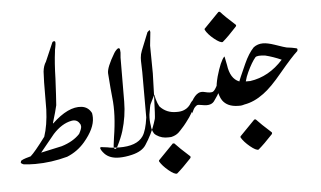

<svg xmlns="http://www.w3.org/2000/svg" viewBox="-52 -729 1522 911"><g transform="rotate(-5 709.5 -273.5)"><path d="M189.9 -189.9 190.9 -188Q269 -262.2 332 -254.9Q363.8 -251 378.9 -221.2Q380.9 -210 380.9 -199.2Q380.9 -147.9 328.1 -85.9Q293 -44.9 243.2 -24.9Q166 -3.9 89.8 -3.9Q64 -3.9 38.1 -6.8Q30.8 -6.8 22 -14.2Q21 -16.1 22.5 -20Q23.9 -23.9 23.9 -24.9Q32.2 -30.8 46.9 -35.2Q65.9 -40 70.8 -42Q91.8 -60.1 143.1 -128.9Q161.1 -182.1 164.1 -256.8Q164.1 -320.8 165 -386.2Q166 -428.2 167 -437Q169.9 -464.8 182.1 -482.9Q185.1 -490.2 219.2 -568.8Q221.2 -575.2 227.1 -576.2Q232.9 -578.1 234.9 -571.8Q235.8 -564 232.4 -548.1Q229 -532.2 229 -525.9Q222.2 -476.1 220.2 -398.9Q215.8 -309.1 212.9 -272.9Q207 -246.1 189.9 -189.9ZM316.9 -176.8Q304.2 -198.2 277.8 -192.9Q231.9 -184.1 189.9 -138.2Q155.8 -96.2 122.1 -55.2Q171.9 -65.9 222.2 -77.1Q277.8 -94.2 309.1 -127.9Q321.8 -150.9 321.8 -162.1Q321.8 -170.9 316.9 -176.8Z M467.8 -60.5Q469.7 -78.6 472.7 -97.7Q490.2 -205.6 481 -285.2Q477.1 -318.8 471.2 -401.4Q469.2 -429.2 509.3 -496.1Q513.7 -503.4 521 -510.7Q527.3 -517.1 531.7 -516.6Q537.1 -516.1 537.6 -507.8Q537.6 -507.8 538.6 -495.1L536.6 -471.7L535.6 -261.7Q535.2 -192.4 514.6 -124Q504.9 -92.3 485.4 -53.7Q479 -41 473.6 -42Q471.2 -42.5 469.7 -43.9Q468.8 -44.9 467.8 -46.9Q466.8 -50.8 467.8 -60.5Z M676.8 -73.2ZM438 -52.7 407.2 -56.6 402.3 -53.7Q404.3 -41.5 420.4 -24.4Q444.3 0.5 489.3 0.5Q518.1 0.5 550.3 -7.3Q599.1 -19 617.7 -47.9Q649.9 -96.7 666.5 -146.5L673.3 -168Q675.8 -175.8 679.2 -275.4Q681.2 -329.6 682.6 -383.8L681.2 -515.6L688 -580.6L685.1 -590.3Q684.1 -590.3 674.3 -580.6L640.1 -495.6Q633.3 -478.5 632.3 -462.4Q631.3 -448.7 632.3 -428.7Q633.3 -408.7 633.3 -393.6V-177.7Q625 -116.2 607.4 -90.3Q577.6 -46.4 492.2 -47.4Q457 -47.9 438 -52.7Z M753.9 31.2ZM675.8 30.3 748 -43.9H754.9Q777.3 -19.5 824.2 22.5Q829.1 26.4 824.2 33.2Q784.2 76.2 755.9 100.1Q744.1 103 716.3 80.1Q688.5 57.1 675.8 35.2Z M893.1 -88.9ZM893.6 -56.2ZM807.1 -122.6Q796.9 -111.3 788.1 -101.6Q781.7 -94.7 778.8 -92.3Q765.1 -80.1 743.2 -75.2L731.4 -74.7Q698.7 -72.8 673.3 -90.3Q665.5 -95.7 663.1 -99.6Q651.9 -118.2 651.4 -138.7Q647 -160.6 649.4 -189.9Q656.2 -232.9 659.2 -238.8L680.7 -282.7Q684.6 -260.3 691.9 -241.7Q695.3 -233.4 699.2 -226.1L699.7 -225.1Q731 -190.4 780.3 -191.4Q800.3 -190.9 815.4 -197.3Q837.4 -206.1 850.6 -229.5Q853 -233.9 866.2 -245.6L864.3 -202.1Q857.9 -195.8 850.1 -183.1Q838.4 -162.1 818.8 -137.2Q813 -129.4 807.1 -122.6Z M945.8 -572.8 1018.1 -647H1024.9Q1046.4 -622.6 1093.3 -580.6Q1099.1 -576.7 1093.3 -569.8Q1054.2 -526.9 1025.9 -502.9Q1014.2 -500 985.8 -522.9Q957.5 -545.9 945.8 -567.9Z M897.5 -54.2ZM1005.4 -309.6Q994.1 -272.9 962.9 -230.5Q947.3 -204.1 903.3 -213.4Q882.8 -217.8 877.4 -214.4Q865.2 -206.5 859.4 -193.4Q856 -185.5 852.1 -178.7L850.1 -222.7Q853.5 -228.5 856.9 -234.9Q872.6 -263.7 891.1 -272.5Q903.3 -278.3 920.4 -273.9Q946.3 -267.1 958 -271.5Q968.8 -275.9 983.4 -307.6Q985.8 -313 988.8 -318.4L1002.4 -351.6L1020 -346.7ZM1005.4 -8.8Z M1148.9 -48.3ZM1070.8 -49.3 1143.1 -123.5H1149.9Q1172.4 -99.1 1219.2 -57.1Q1224.1 -53.2 1219.2 -46.4Q1179.2 -3.4 1150.9 20.5Q1139.2 23.4 1111.3 0.5Q1083.5 -22.5 1070.8 -44.4Z M1087.4 -310.1V-308.1Q1088.4 -313 1123.5 -391.1Q1145 -439 1170.4 -465.3Q1189.9 -480 1215.3 -480Q1236.8 -480 1271 -468.3Q1318.8 -451.7 1325.7 -450.7Q1352.1 -447.8 1371.6 -442.9Q1379.4 -440.9 1374.5 -429.2Q1347.2 -404.8 1287.6 -333.5Q1233.9 -268.1 1195.8 -240.7Q1149.9 -206.5 1103 -198.7Q1094.2 -195.8 1085.4 -194.8H1071.8Q1021 -195.8 998.5 -228Q985.8 -246.6 979 -286.6Q977.1 -301.3 987.8 -342.3Q1008.3 -413.6 1026.9 -433.1Q1027.8 -434.1 1028.8 -432.1Q1035.6 -400.9 1036.6 -393.1Q1045.4 -326.7 1087.4 -310.1ZM1118.7 -307.1H1140.1Q1230 -319.8 1297.4 -395Q1257.3 -412.6 1221.2 -421.4Q1183.1 -426.3 1174.3 -417.5Q1155.8 -396 1134.3 -350.1Q1124.5 -329.6 1118.7 -307.1Z"/></g></svg>

Font: Jameel Khushkhati
Style: Regular
Weight: 400
Version: Version 3.5